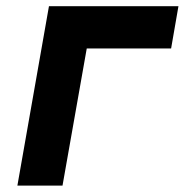

<svg xmlns="http://www.w3.org/2000/svg" viewBox="-20 -582 580 602"><path d="M516.5 -430H252L176 0H34.5L133.5 -562.5H539.5Z"/></svg>

Font: Russisch Sans ExtraBold
Style: Italic
Weight: 800
Width: 4
Italic angle: -10°
Designer: Michael Sharanda (font) & Cristiano Sobral (main changes)
Foundry: Michael Sharanda
Version: Version 2.00;September 8, 2020;FontCreator 13.0.0.2681 64-bi